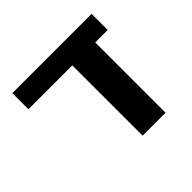

<svg xmlns="http://www.w3.org/2000/svg" viewBox="-131 -668 817 817"><g transform="rotate(-45 277.5 -260.0)"><path d="M436 0H298V-423H34V-520H511V-423H436Z"/></g></svg>

Font: Mplus 1p Bold
Style: Bold
Weight: 700
Version: Version 1.061